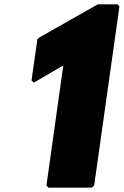

<svg xmlns="http://www.w3.org/2000/svg" viewBox="-20 -852 573 889"><path d="M136 -469 273 -549 195 7 205 17H405L416 7L533 -822L524 -832H433L163 -679L153 -670L126 -480Z"/></svg>

Font: Hussar Woodtype
Style: UltraObl
Weight: 900
Foundry: Cannot Into Space Fonts
Version: Version 1.07